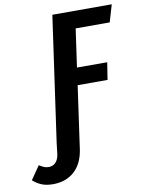

<svg xmlns="http://www.w3.org/2000/svg" viewBox="-243 -759 789 1044"><g transform="rotate(-10 151.0 -237.0)"><path d="M232 -596 202 -385H369L354 -290H189L148 0L140 57Q128 135 81.5 176Q35 217 -35 217Q-73 217 -99 206Q-125 195 -146 176L-95 102Q-78 112 -67.5 116.5Q-57 121 -42 121Q-19 121 -4 105Q11 89 15 60L22 0L120 -691H448L420 -596Z"/></g></svg>

Font: Fira Sans Extra Condensed Medium
Style: Italic
Weight: 500
Width: 3
Italic angle: -8°
Designer: Carrois Corporate & Edenspiekermann AG
Foundry: Carrois Corporate GbR & Edenspiekermann AG
Version: Version 4.203